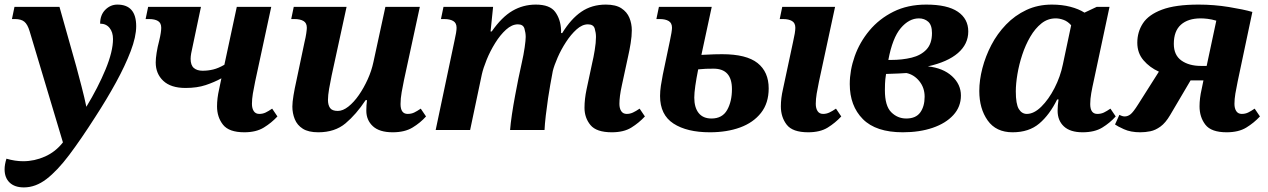

<svg xmlns="http://www.w3.org/2000/svg" viewBox="-26 -566 5523 836"><path d="M78 250Q38 250 16 229Q-6 208 -6 171Q-6 151 2 125Q40 136 75 136Q124 136 170 115.5Q216 95 248 54L103 -430Q94 -460 80 -471.5Q66 -483 40 -483H26L37 -536H233L306 -277Q316 -240 329 -190Q342 -140 350 -101Q401 -185 433.5 -263.5Q466 -342 466 -396Q466 -426 451 -444.5Q436 -463 410 -463Q410 -501 432.5 -523.5Q455 -546 485 -546Q567 -546 567 -452Q567 -406 543 -343Q519 -280 479 -207Q439 -134 389 -57Q327 40 275.5 108.5Q224 177 176.5 213.5Q129 250 78 250Z M782 -183Q718 -183 685 -214Q652 -245 652 -294Q652 -311 656 -336.5Q660 -362 667 -388Q672 -409 674 -422.5Q676 -436 676 -445Q676 -466 662 -474.5Q648 -483 623 -483H608L619 -536H849L813 -365Q809 -348 806.5 -334Q804 -320 804 -310Q804 -282 818 -270Q832 -258 856 -258Q880 -258 902.5 -263.5Q925 -269 951 -284L1005 -536H1155L1085 -211Q1079 -183 1075 -158.5Q1071 -134 1071 -114Q1071 -94 1079 -82Q1087 -70 1103 -70Q1118 -70 1130.5 -76Q1143 -82 1159 -93L1182 -59Q1156 -31 1122.5 -10.5Q1089 10 1038 10Q971 10 945 -23Q919 -56 919 -103Q919 -138 928 -177L938 -225Q907 -208 869.5 -195.5Q832 -183 782 -183Z M1360 10Q1317 10 1292.5 -5.5Q1268 -21 1257.5 -47Q1247 -73 1247 -102Q1247 -121 1252 -151Q1257 -181 1264 -212L1300 -383Q1305 -403 1307.5 -420.5Q1310 -438 1310 -445Q1310 -466 1295.5 -474.5Q1281 -483 1257 -483H1242L1253 -536H1483L1418 -237Q1412 -209 1407 -179.5Q1402 -150 1402 -131Q1402 -109 1411 -96Q1420 -83 1445 -83Q1467 -83 1491 -102Q1515 -121 1536.5 -152Q1558 -183 1575 -220.5Q1592 -258 1600 -296L1652 -536H1802L1733 -217Q1728 -193 1723 -165Q1718 -137 1718 -113Q1718 -70 1749 -70Q1765 -70 1777.5 -76Q1790 -82 1806 -93L1829 -59Q1804 -31 1770 -10.5Q1736 10 1684 10Q1626 10 1597.5 -16.5Q1569 -43 1569 -84Q1569 -108 1572 -130H1566Q1525 -68 1478.5 -29Q1432 10 1360 10Z M2638 10Q2571 10 2545 -21.5Q2519 -53 2519 -97Q2519 -134 2528 -177L2553 -294Q2558 -314 2563.5 -347.5Q2569 -381 2569 -405Q2569 -423 2563.5 -441.5Q2558 -460 2534 -460Q2509 -460 2484.5 -438Q2460 -416 2438.5 -383Q2417 -350 2402 -315.5Q2387 -281 2381 -257L2370 -197Q2366 -176 2360.5 -139Q2355 -102 2350.5 -63.5Q2346 -25 2345 0H2195Q2197 -27 2203 -67.5Q2209 -108 2217 -150.5Q2225 -193 2231 -223L2246 -293Q2254 -328 2258.5 -359.5Q2263 -391 2263 -405Q2263 -423 2257.5 -441.5Q2252 -460 2229 -460Q2203 -460 2177.5 -437Q2152 -414 2130 -378.5Q2108 -343 2093 -306Q2078 -269 2072 -242L2021 0H1871L1953 -389Q1962 -428 1962 -445Q1962 -466 1947.5 -474.5Q1933 -483 1909 -483H1894L1905 -536H2121L2110 -429H2115Q2159 -492 2205.5 -519Q2252 -546 2307 -546Q2368 -546 2391.5 -514Q2415 -482 2417 -435V-422H2422Q2460 -484 2505.5 -515Q2551 -546 2612 -546Q2655 -546 2679.5 -530Q2704 -514 2714.5 -488.5Q2725 -463 2725 -434Q2725 -409 2720 -378Q2715 -347 2709 -321L2682 -196Q2676 -169 2673.5 -149Q2671 -129 2671 -114Q2671 -94 2679 -82Q2687 -70 2703 -70Q2717 -70 2730 -76Q2743 -82 2759 -93L2782 -59Q2756 -31 2723 -10.5Q2690 10 2638 10Z M3493 10Q3425 10 3399.5 -23Q3374 -56 3374 -103Q3374 -138 3383 -177L3427 -383Q3437 -426 3437 -445Q3437 -466 3422.5 -474.5Q3408 -483 3384 -483H3369L3380 -536H3610L3540 -211Q3534 -183 3530 -158.5Q3526 -134 3526 -114Q3526 -94 3534 -82Q3542 -70 3558 -70Q3572 -70 3585 -76Q3598 -82 3614 -93L3637 -59Q3611 -31 3578 -10.5Q3545 10 3493 10ZM3065 10Q2965 10 2906.5 -28Q2848 -66 2848 -148Q2848 -169 2851.5 -192.5Q2855 -216 2860 -241L2891 -389Q2895 -407 2897.5 -422.5Q2900 -438 2900 -445Q2900 -466 2885.5 -474.5Q2871 -483 2847 -483H2832L2843 -536H3073L3028 -327Q3062 -329 3084 -329.5Q3106 -330 3118 -330Q3224 -330 3272.5 -291.5Q3321 -253 3321 -181Q3321 -117 3287.5 -74.5Q3254 -32 3196.5 -11Q3139 10 3065 10ZM3072 -50Q3119 -50 3140 -87Q3161 -124 3161 -178Q3161 -267 3081 -267Q3062 -267 3047.5 -266.5Q3033 -266 3014 -264Q3006 -224 3001.5 -192.5Q2997 -161 2997 -141Q2997 -98 3016 -74Q3035 -50 3072 -50Z M3905 10Q3788 10 3731 -47.5Q3674 -105 3674 -200Q3674 -260 3695.5 -321Q3717 -382 3759.5 -433Q3802 -484 3864 -515Q3926 -546 4007 -546Q4099 -546 4144.5 -515Q4190 -484 4190 -429Q4190 -374 4145 -335Q4100 -296 4014 -277Q4080 -270 4119 -234.5Q4158 -199 4158 -150Q4158 -101 4125 -65Q4092 -29 4035 -9.5Q3978 10 3905 10ZM3975 -486Q3932 -486 3896 -443.5Q3860 -401 3842 -305H3853Q3903 -305 3943.5 -315Q3984 -325 4008 -350.5Q4032 -376 4032 -422Q4032 -457 4015.5 -471.5Q3999 -486 3975 -486ZM3920 -50Q3962 -50 3981 -76.5Q4000 -103 4000 -145Q4000 -184 3977 -212.5Q3954 -241 3921 -248Q3910 -247 3886.5 -246Q3863 -245 3832 -244Q3828 -219 3827.5 -201Q3827 -183 3827 -173Q3827 -105 3854.5 -77.5Q3882 -50 3920 -50Z M4383 10Q4311 10 4274.5 -41.5Q4238 -93 4238 -170Q4238 -217 4251.5 -269Q4265 -321 4290.5 -370Q4316 -419 4354.5 -459Q4393 -499 4443 -522.5Q4493 -546 4554 -546Q4598 -546 4634.5 -536.5Q4671 -527 4696 -511L4749 -536H4805L4737 -217Q4730 -186 4725.5 -160.5Q4721 -135 4721 -113Q4721 -70 4752 -70Q4768 -70 4780.5 -76Q4793 -82 4809 -93L4832 -59Q4807 -31 4773.5 -10.5Q4740 10 4688 10Q4634 10 4606.5 -15.5Q4579 -41 4579 -84Q4579 -97 4580 -107Q4581 -117 4583 -133H4577Q4544 -66 4499 -28Q4454 10 4383 10ZM4445 -70Q4476 -70 4508 -101.5Q4540 -133 4565.5 -182.5Q4591 -232 4602 -286L4638 -456Q4623 -473 4605 -479.5Q4587 -486 4571 -486Q4536 -486 4508.5 -464Q4481 -442 4460 -406Q4439 -370 4425 -327.5Q4411 -285 4404 -243Q4397 -201 4397 -168Q4397 -113 4410 -91.5Q4423 -70 4445 -70Z M4939 10Q4897 10 4867.5 -3.5Q4838 -17 4829 -24L4848 -66Q4861 -59 4871 -59Q4884 -59 4896 -68Q4908 -77 4930 -112L5020 -254Q4980 -272 4953 -303.5Q4926 -335 4926 -380Q4926 -427 4950.5 -464.5Q4975 -502 5033.5 -524Q5092 -546 5193 -546Q5260 -546 5324.5 -535.5Q5389 -525 5427 -514L5363 -211Q5357 -183 5353 -158.5Q5349 -134 5349 -114Q5349 -94 5357 -82Q5365 -70 5381 -70Q5396 -70 5408.5 -76Q5421 -82 5437 -93L5460 -59Q5434 -31 5400.5 -10.5Q5367 10 5315 10Q5248 10 5222.5 -23Q5197 -56 5197 -103Q5197 -138 5206 -177L5214 -216H5158L5069 -65Q5049 -31 5027 -15Q5005 1 4983 5.5Q4961 10 4939 10ZM5203 -279H5228L5270 -476Q5249 -482 5232 -484Q5215 -486 5202 -486Q5147 -486 5116 -458.5Q5085 -431 5085 -375Q5085 -326 5118 -302.5Q5151 -279 5203 -279Z"/></svg>

Font: Noto Serif
Style: Bold Italic
Weight: 700
Italic angle: -12°
Designer: Monotype Design Team
Foundry: Monotype Imaging Inc.
Version: Version 2.013